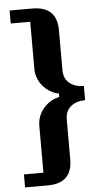

<svg xmlns="http://www.w3.org/2000/svg" viewBox="-60 -797 505 971"><g transform="rotate(-5 192.5 -311.0)"><path d="M27 72H126V-165Q126 -192 135 -215Q144 -238 160 -256Q176 -274 196 -286Q216 -298 239 -302V-320Q216 -324 196 -336Q176 -348 160 -366Q144 -384 135 -407Q126 -430 126 -457V-694H27V-760H142Q267 -760 267 -639V-437Q267 -393 295.5 -370Q324 -347 368 -347V-275Q324 -275 295.5 -252Q267 -229 267 -185V17Q267 138 142 138H27Z"/></g></svg>

Font: IBM Plex Serif
Style: Bold
Weight: 700
Designer: Mike Abbink, Paul van der Laan, Pieter van Rosmalen
Foundry: Bold Monday
Version: Version 2.008